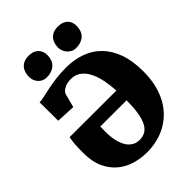

<svg xmlns="http://www.w3.org/2000/svg" viewBox="-276 -1106 1247 1247"><g transform="rotate(-45 347.5 -483.0)"><path d="M474.1 -793.9Q456.5 -793.9 442.1 -801.8Q427.7 -809.6 417.2 -821.5Q406.7 -833.5 400.9 -848.4Q395 -863.3 395 -877.9Q395 -898.9 400.6 -917Q406.2 -935.1 418 -948.5Q429.7 -961.9 447.8 -969.5Q465.8 -977.1 490.7 -977.1H491.2Q514.6 -977.1 531.7 -970.2Q548.8 -963.4 559.6 -952.1Q570.3 -940.9 575.4 -925.8Q580.6 -910.6 580.6 -894Q580.6 -873 574.5 -854.7Q568.4 -836.4 555.7 -823Q543 -809.6 522.7 -801.8Q502.4 -793.9 474.6 -793.9ZM205.6 -793.9Q188 -793.9 173.6 -800.8Q159.2 -807.6 148.9 -819.1Q138.7 -830.6 132.8 -845.7Q127 -860.8 127 -877.9Q127 -898.9 132.6 -917Q138.2 -935.1 149.9 -948.5Q161.6 -961.9 179.7 -969.5Q197.8 -977.1 222.7 -977.1H223.1Q246.6 -977.1 263.4 -970.2Q280.3 -963.4 291 -952.1Q301.8 -940.9 306.9 -925.8Q312 -910.6 312 -894Q312 -873 305.9 -854.7Q299.8 -836.4 286.9 -823Q273.9 -809.6 253.9 -801.8Q233.9 -793.9 206.1 -793.9ZM26.9 -277.8Q26.9 -306.2 27.6 -327.6Q28.3 -349.1 29.8 -365.5Q31.2 -381.8 33 -393.6Q34.7 -405.3 37.1 -415L465.3 -414.1Q462.4 -471.7 451.9 -519.8Q441.4 -567.9 422.4 -602.8Q403.3 -637.7 375.5 -657Q347.7 -676.3 310.1 -676.3Q274.9 -676.3 250 -663.6Q225.1 -650.9 216.8 -631.3L191.9 -536.1L60.1 -542.5L59.1 -712.4Q80.1 -713.4 106.9 -719.5Q133.8 -725.6 168 -732.7Q202.1 -739.7 244.6 -745.4Q287.1 -751 339.4 -751Q412.6 -751 474.9 -729Q537.1 -707 582.3 -661.1Q627.4 -615.2 652.8 -545.2Q678.2 -475.1 678.2 -378.9Q678.2 -311 664.6 -255.6Q650.9 -200.2 626.7 -157Q602.5 -113.8 569.3 -82Q536.1 -50.3 496.8 -29.5Q457.5 -8.8 413.3 1.2Q369.1 11.2 323.7 11.2Q267.6 11.2 214.1 -4.6Q160.6 -20.5 119.1 -55.2Q77.6 -89.8 52.2 -144.8Q26.9 -199.7 26.9 -277.8ZM226.1 -271.5Q226.1 -251 228.3 -229Q230.5 -207 235.8 -185.8Q241.2 -164.6 250.2 -145.3Q259.3 -126 272.7 -111.6Q286.1 -97.2 304.4 -88.6Q322.8 -80.1 347.2 -80.1Q411.6 -80.1 439.7 -140.4Q467.8 -200.7 467.8 -322.3L227.1 -322.8Q226.1 -309.1 226.1 -298.1Q226.1 -287.1 226.1 -271.5Z"/></g></svg>

Font: Merriweather UltraBold
Style: Regular
Weight: 900
Designer: Eben Sorkin ( sorkintype@gmail.com )
Foundry: Eben Sorkin
Version: Version 1.570; ttfautohint (v1.3) -l 8 -r 32 -G 0 -x 0 -H 60